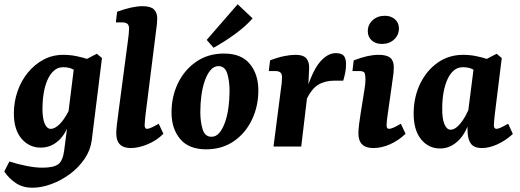

<svg xmlns="http://www.w3.org/2000/svg" viewBox="-37 -687 2437 900"><path d="M114 193Q71 193 38.5 172Q6 151 -17 117L7 70Q44 82 86 90.5Q128 99 162 99Q215 99 236.5 82.5Q258 66 264 17L280 -106L281 -139L311 -380L417 -435L441 -415L393 -29Q387 17 359.5 57.5Q332 98 291 128.5Q250 159 203.5 176Q157 193 114 193ZM154 5Q100 5 64 -37Q28 -79 28 -155Q28 -209 45 -258.5Q62 -308 93.5 -346.5Q125 -385 167 -407.5Q209 -430 260 -430Q292 -430 323 -423.5Q354 -417 377 -409L341 -340Q322 -354 303.5 -363Q285 -372 259 -372Q234 -372 215.5 -355.5Q197 -339 185 -311Q173 -283 167.5 -248.5Q162 -214 162 -178Q162 -132 172.5 -107.5Q183 -83 201 -83Q220 -83 242 -104.5Q264 -126 286 -169L301 -162Q286 -80 247 -37.5Q208 5 154 5Z M576 7Q508 7 508 -62Q508 -79 511 -104Q514 -129 517 -151L563 -499Q565 -510 566.5 -527.5Q568 -545 568 -553Q568 -569 560 -575.5Q552 -582 536 -582H506L512 -632Q583 -658 631 -658Q669 -658 684.5 -643Q700 -628 700 -600Q700 -589 698.5 -574Q697 -559 695 -546L645 -148Q644 -136 642.5 -122.5Q641 -109 641 -101Q641 -83 652 -83Q660 -83 674 -89.5Q688 -96 707 -107L729 -60Q697 -28 654.5 -10.5Q612 7 576 7Z M929 13Q848 13 807.5 -35.5Q767 -84 767 -160Q767 -234 797 -296.5Q827 -359 882.5 -397.5Q938 -436 1013 -436Q1094 -436 1134 -387.5Q1174 -339 1174 -263Q1174 -189 1144 -126Q1114 -63 1059 -25Q1004 13 929 13ZM952 -46Q975 -45 991 -64Q1007 -83 1018 -114.5Q1029 -146 1034 -184Q1039 -222 1039 -261Q1039 -307 1028.5 -341.5Q1018 -376 989 -377Q967 -378 950.5 -359Q934 -340 923 -308.5Q912 -277 907 -239Q902 -201 902 -162Q902 -117 912.5 -82Q923 -47 952 -46ZM932 -500 1077 -667 1147 -601Q1116 -565 1067 -529Q1018 -493 964 -463Z M1245 0 1280 -271Q1282 -282 1283.5 -297.5Q1285 -313 1285 -325Q1285 -341 1277 -347.5Q1269 -354 1253 -354H1223L1229 -404Q1265 -418 1295 -424Q1325 -430 1348 -430Q1386 -430 1400 -412Q1414 -394 1412 -364L1408 -277L1375 0ZM1394 -247Q1426 -353 1462 -395.5Q1498 -438 1537 -438Q1563 -438 1574 -426Q1585 -414 1585 -386Q1585 -364 1581 -345Q1577 -326 1572 -309H1532Q1487 -309 1455 -290Q1423 -271 1396 -214Z M1713 7Q1643 7 1643 -62Q1643 -81 1646.5 -107Q1650 -133 1653 -152L1672 -271Q1674 -286 1675 -293.5Q1676 -301 1676 -312Q1676 -344 1669 -349Q1662 -354 1645 -354H1615L1621 -404Q1658 -418 1685.5 -424Q1713 -430 1738 -430Q1776 -430 1792.5 -416Q1809 -402 1809 -372Q1809 -360 1807.5 -344.5Q1806 -329 1804 -318L1780 -148Q1778 -134 1776.5 -121.5Q1775 -109 1775 -101Q1775 -83 1786 -83Q1794 -83 1808 -89Q1822 -95 1842 -107L1864 -60Q1831 -28 1791 -10.5Q1751 7 1713 7ZM1753 -481Q1724 -481 1705.5 -497.5Q1687 -514 1687 -541Q1687 -571 1709.5 -592Q1732 -613 1767 -613Q1796 -613 1814.5 -596.5Q1833 -580 1833 -554Q1833 -523 1810.5 -502Q1788 -481 1753 -481Z M2026 9Q1971 9 1936 -35Q1901 -79 1902 -159Q1903 -234 1933 -295.5Q1963 -357 2015 -393.5Q2067 -430 2134 -430Q2166 -430 2197 -423.5Q2228 -417 2251 -409L2215 -340Q2196 -354 2177.5 -363Q2159 -372 2133 -372Q2108 -372 2090 -356.5Q2072 -341 2060 -314Q2048 -287 2042 -253Q2036 -219 2036 -182Q2035 -132 2046 -105.5Q2057 -79 2075 -79Q2088 -79 2101.5 -89Q2115 -99 2130 -120Q2145 -141 2159 -172L2174 -165Q2159 -79 2118.5 -35Q2078 9 2026 9ZM2222 7Q2187 7 2172 -11.5Q2157 -30 2155 -65Q2154 -78 2154 -100Q2154 -122 2154 -137L2185 -380L2291 -435L2315 -415L2282 -148Q2281 -136 2279.5 -122.5Q2278 -109 2278 -101Q2278 -83 2290 -83Q2297 -83 2309.5 -88.5Q2322 -94 2345 -107L2367 -59Q2333 -28 2294.5 -10.5Q2256 7 2222 7Z"/></svg>

Font: Rasa
Style: Italic
Weight: 400
Italic angle: -7.10001°
Designer: Anna Giedrys (Yrsa+Rasa design), David Brezina (Yrsa art-direction, Rasa art-direction, design)
Foundry: Rosetta Type Foundry
Version: Version 2.004